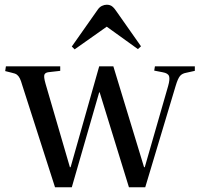

<svg xmlns="http://www.w3.org/2000/svg" viewBox="-20 -793 845 813"><path d="M213 0 74 -433Q69 -451 64 -461Q59 -471 52 -476.5Q45 -482 30 -485L2 -492L5 -512H235V-493L191 -488Q173 -487 168.5 -478Q164 -469 173 -438L276 -85H279L400 -512H460L590 -85H593L692 -429Q700 -457 696 -470Q692 -483 669 -487L633 -494L636 -512H805V-493L769 -485Q751 -482 742 -471Q733 -460 724 -430L595 0H526L402 -402H400L284 0ZM296 -584 284 -596 393 -751Q401 -763 411.5 -768Q422 -773 432 -773Q439 -773 445.5 -771Q452 -769 458.5 -763Q465 -757 473 -745L577 -597L564 -585L432 -680Z"/></svg>

Font: Literata 60pt
Style: Regular
Weight: 400
Designer: Latin by Veronika Burian and Jose Scaglione. Greek by Irene Vlachou. Cyrillic by Vera Evstafieva.
Foundry: TypeTogether
Version: Version 3.002